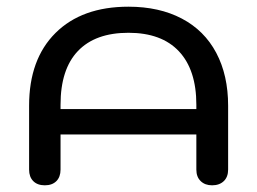

<svg xmlns="http://www.w3.org/2000/svg" viewBox="-20 -544 769 574"><path d="M67 -37V-228Q67 -367 146 -445.5Q225 -524 364 -524Q456 -524 523.5 -488.5Q591 -453 626.5 -386Q662 -319 662 -228V-37Q662 -15 649 -2.5Q636 10 614 10Q593 10 580 -2.5Q567 -15 567 -37V-142H161V-37Q161 -15 148.5 -2.5Q136 10 114 10Q92 10 79.5 -2.5Q67 -15 67 -37ZM567 -218V-231Q567 -335 515 -390.5Q463 -446 364 -446Q265 -446 213 -391.5Q161 -337 161 -231V-218Z"/></svg>

Font: Kodchasan Medium
Style: Regular
Weight: 500
Designer: Katatrad Aksorn Co.,Ltd.
Foundry: Cadson Demak Co.,Ltd.
Version: Version 1.000; ttfautohint (v1.6)